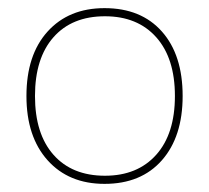

<svg xmlns="http://www.w3.org/2000/svg" viewBox="-20 -758 514 472"><path d="M237 -306Q149 -306 97 -364Q45 -422 45 -522Q45 -623 97 -680.5Q149 -738 237 -738Q327 -738 378 -680.5Q429 -623 429 -522Q429 -422 378 -364Q327 -306 237 -306ZM238 -326Q318 -326 364 -377.5Q410 -429 410 -522Q410 -615 364 -666.5Q318 -718 238 -718Q157 -718 111.5 -666.5Q66 -615 66 -522Q66 -429 111.5 -377.5Q157 -326 238 -326Z"/></svg>

Font: M PLUS 1 Thin
Style: Regular
Weight: 100
Designer: Coji Morishita
Foundry: UNDERFOREST DESIGN
Version: Version 1.001